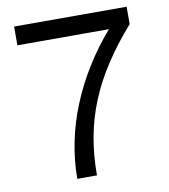

<svg xmlns="http://www.w3.org/2000/svg" viewBox="-80 -778 745 847"><g transform="rotate(-10 292.0 -355.0)"><path d="M198 0Q198 -83 215 -165.5Q232 -248 264.5 -327.5Q297 -407 344 -482.5Q391 -558 450 -626H40V-710H544V-632Q477 -556 428 -481Q379 -406 347.5 -329.5Q316 -253 301 -171.5Q286 -90 286 0Z"/></g></svg>

Font: Geist
Style: Regular
Weight: 400
Designer: Basement.studio, Andrés Briganti, Mateo Zaragoza
Foundry: Basement.studio, Vercel, Andrés Briganti, Guido Ferreyra, Mateo Zaragoza
Version: Version 1.401